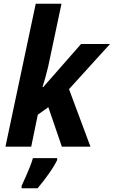

<svg xmlns="http://www.w3.org/2000/svg" viewBox="-20 -780 605 1021"><path d="M9 0 170 -760H307L236 -425Q230 -400 221.5 -369Q213 -338 206 -317H210L411 -546H565L347 -306L461 0H309L237 -210L181 -170L146 0ZM95 208Q104 189 115.5 163Q127 137 138 110Q149 83 155 61H284V71Q268 104 238.5 145.5Q209 187 180 221H95Z"/></svg>

Font: Noto Sans SemiCondensed
Style: Bold Italic
Weight: 700
Width: 4
Italic angle: -12°
Designer: Monotype Design Team
Foundry: Monotype Imaging Inc.
Version: Version 2.013; ttfautohint (v1.8.4.7-5d5b)